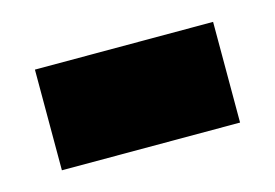

<svg xmlns="http://www.w3.org/2000/svg" viewBox="-39 -408 401 280"><g transform="rotate(-15 162.0 -268.0)"><path d="M27 -192V-344H296V-192Z"/></g></svg>

Font: Noto Sans Ethiopic Condensed Black
Style: Regular
Weight: 900
Width: 3
Designer: Monotype Design Team
Foundry: Monotype Imaging Inc.
Version: Version 2.102; ttfautohint (v1.8.4.7-5d5b)